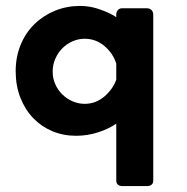

<svg xmlns="http://www.w3.org/2000/svg" viewBox="-20 -449 633 649"><path d="M477 -421Q486 -421 492 -415Q498 -409 498 -400V161Q498 171 492 175.5Q486 180 477 180H393Q385 180 379 175.5Q373 171 373 161V-31Q347 -13 311 -1.5Q275 10 237 10Q194 10 157 -5.5Q120 -21 92.5 -49.5Q65 -78 49 -118.5Q33 -159 33 -208Q33 -257 50 -298Q67 -339 97 -368Q127 -397 166.5 -413Q206 -429 251 -429Q284 -429 317 -417.5Q350 -406 373 -391V-400Q373 -409 378.5 -415Q384 -421 392 -421ZM373 -234Q362 -269 333 -293.5Q304 -318 266 -318Q245 -318 225.5 -309.5Q206 -301 191 -286Q176 -271 167 -250.5Q158 -230 158 -207Q158 -184 167 -164Q176 -144 191 -129.5Q206 -115 225.5 -106.5Q245 -98 266 -98Q304 -98 333 -123Q362 -148 373 -180Z"/></svg>

Font: Stadtwerke
Style: Bold
Weight: 700
Designer: Santiago Orozco
Foundry: Typemade
Version: Version 1.003